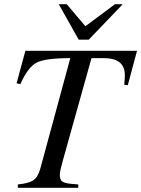

<svg xmlns="http://www.w3.org/2000/svg" viewBox="-20 -895 673 915"><path d="M565 -875 403 -706H355L260 -875H298L387 -770L528 -875ZM633 -653 589 -489 572 -491Q575 -516 575 -537Q575 -618 474 -618H416L279 -128Q265 -79 265 -62Q265 -39 276 -30.5Q287 -22 318 -19L353 -16V0H65V-16Q117 -21 139 -36Q161 -51 172 -91L315 -618Q196 -618 154.5 -596.5Q113 -575 77 -494L59 -498L101 -653Z"/></svg>

Font: STIX
Style: Italic
Weight: 400
Italic angle: -16.33°
Designer: MicroPress Inc., with final additions and corrections provided by Coen Hoffman, Elsevier (retired)
Version: Version 1.1.1